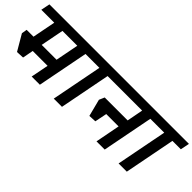

<svg xmlns="http://www.w3.org/2000/svg" viewBox="3 -1170 1759 1759"><g transform="rotate(45 882.5 -291.0)"><path d="M542.5 -495 446.2 0H340L373.8 -172.5H181.2L161.2 -67.5L86.2 -63.8L-3.8 -217.5L5 -270H93.8L137.5 -495H-30L-12.5 -582.5H671.2L653.8 -495ZM243.8 -495 200 -270H392.5L436.2 -495Z M828.8 -495 732.5 0H626.2L722.5 -495H611.2L628.8 -582.5H955L937.5 -495Z M1382.5 -495 1286.2 0H1180L1226.2 -240H1066.2L1042.5 -122.5L968.8 -118.8L926.2 -285L948.8 -337.5H1246.2L1276.2 -495H895L912.5 -582.5H1511.2L1493.8 -495Z M1668.8 -495 1572.5 0H1466.2L1562.5 -495H1451.2L1468.8 -582.5H1795L1777.5 -495Z"/></g></svg>

Font: Cambay
Style: Bold Italic
Weight: 700
Italic angle: -11°
Designer: Pooja Saxena
Foundry: Pooja Saxena
Version: Version 1.006;PS 001.006;hotconv 1.0.70;makeotf.lib2.5.58329